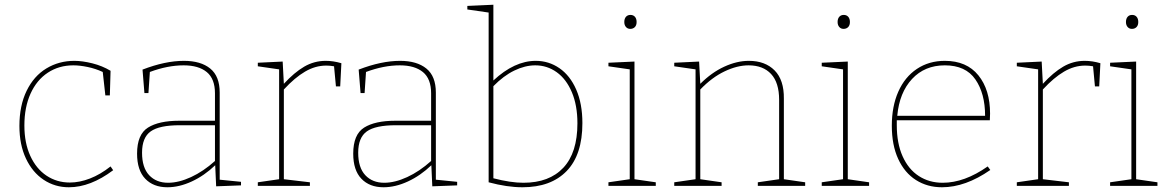

<svg xmlns="http://www.w3.org/2000/svg" viewBox="-20 -785 4941 811"><path d="M458 -66Q362 6 271 6Q212 6 164.5 -25.5Q117 -57 89.5 -115.5Q62 -174 62 -253Q62 -339 92.5 -401.5Q123 -464 176 -496Q229 -528 294 -528Q328 -528 370 -517.5Q412 -507 447 -486L444 -382H425L414 -481Q384 -495 350.5 -502Q317 -509 290 -509Q229 -509 182 -478Q135 -447 109 -389.5Q83 -332 83 -255Q83 -181 108 -126.5Q133 -72 176.5 -43Q220 -14 275 -14Q316 -14 360 -31Q404 -48 447 -82Z M908 -26 998 -17V-2L893 2L889 -87Q843 -43 790 -18.5Q737 6 687 6Q628 6 593.5 -30Q559 -66 559 -136Q559 -217 605 -246Q651 -275 737 -275H888V-391Q888 -452 853.5 -480.5Q819 -509 756 -509Q688 -509 613 -481L607 -392H590L582 -491Q678 -528 757 -528Q828 -528 868 -495.5Q908 -463 908 -394ZM690 -13Q735 -13 787 -37Q839 -61 888 -105V-256H739Q653 -256 616.5 -230Q580 -204 580 -140Q580 -77 610 -45Q640 -13 690 -13Z M1422 -518 1417 -420H1399L1391 -505Q1374 -508 1358 -508Q1312 -508 1268.5 -482.5Q1225 -457 1179 -407V-28L1289 -15V0H1069V-15L1159 -28V-492L1069 -505V-520L1174 -525L1179 -431Q1223 -479 1265 -503.5Q1307 -528 1356 -528Q1388 -528 1422 -518Z M1821 -26 1911 -17V-2L1806 2L1802 -87Q1756 -43 1703 -18.5Q1650 6 1600 6Q1541 6 1506.5 -30Q1472 -66 1472 -136Q1472 -217 1518 -246Q1564 -275 1650 -275H1801V-391Q1801 -452 1766.5 -480.5Q1732 -509 1669 -509Q1601 -509 1526 -481L1520 -392H1503L1495 -491Q1591 -528 1670 -528Q1741 -528 1781 -495.5Q1821 -463 1821 -394ZM1603 -13Q1648 -13 1700 -37Q1752 -61 1801 -105V-256H1652Q1566 -256 1529.5 -230Q1493 -204 1493 -140Q1493 -77 1523 -45Q1553 -13 1603 -13Z M2440 -265Q2440 -131 2373.5 -62.5Q2307 6 2187 6Q2122 6 2044 -15V-732L1954 -745V-760L2064 -765V-445Q2153 -528 2243 -528Q2298 -528 2343 -497Q2388 -466 2414 -406.5Q2440 -347 2440 -265ZM2419 -264Q2419 -340 2395.5 -395.5Q2372 -451 2331.5 -480Q2291 -509 2241 -509Q2198 -509 2152.5 -487Q2107 -465 2064 -421V-32Q2137 -13 2191 -13Q2300 -13 2359.5 -76.5Q2419 -140 2419 -264Z M2660 -525V-28L2750 -15V0H2550V-15L2640 -28V-492L2550 -505V-520ZM2617 -692Q2617 -706 2624 -714Q2631 -722 2643 -722Q2655 -722 2662 -714Q2669 -706 2669 -692Q2669 -678 2661.5 -670.5Q2654 -663 2642 -663Q2631 -663 2624 -671Q2617 -679 2617 -692Z M3291 -28 3381 -15V0H3181V-15L3271 -28V-363Q3271 -436 3237 -472.5Q3203 -509 3142 -509Q3094 -509 3040.5 -483.5Q2987 -458 2938 -407V-28L3028 -15V0H2828V-15L2918 -28V-492L2828 -505V-520L2933 -525L2938 -431Q2986 -479 3039.5 -503.5Q3093 -528 3143 -528Q3212 -528 3252 -487.5Q3292 -447 3291 -368Z M3561 -525V-28L3651 -15V0H3451V-15L3541 -28V-492L3451 -505V-520ZM3518 -692Q3518 -706 3525 -714Q3532 -722 3544 -722Q3556 -722 3563 -714Q3570 -706 3570 -692Q3570 -678 3562.5 -670.5Q3555 -663 3543 -663Q3532 -663 3525 -671Q3518 -679 3518 -692Z M4163 -67Q4058 6 3959 6Q3897 6 3849 -24.5Q3801 -55 3774 -113.5Q3747 -172 3747 -254Q3747 -336 3774.5 -398Q3802 -460 3853 -494Q3904 -528 3971 -528Q4063 -528 4112.5 -467Q4162 -406 4162 -305L4161 -277H3768V-256Q3768 -180 3792.5 -125Q3817 -70 3861 -41.5Q3905 -13 3962 -13Q4054 -13 4152 -82ZM3770 -296H4141Q4141 -390 4100 -449.5Q4059 -509 3971 -509Q3886 -509 3832.5 -451.5Q3779 -394 3770 -296Z M4628 -518 4623 -420H4605L4597 -505Q4580 -508 4564 -508Q4518 -508 4474.5 -482.5Q4431 -457 4385 -407V-28L4495 -15V0H4275V-15L4365 -28V-492L4275 -505V-520L4380 -525L4385 -431Q4429 -479 4471 -503.5Q4513 -528 4562 -528Q4594 -528 4628 -518Z M4779 -525V-28L4869 -15V0H4669V-15L4759 -28V-492L4669 -505V-520ZM4736 -692Q4736 -706 4743 -714Q4750 -722 4762 -722Q4774 -722 4781 -714Q4788 -706 4788 -692Q4788 -678 4780.5 -670.5Q4773 -663 4761 -663Q4750 -663 4743 -671Q4736 -679 4736 -692Z"/></svg>

Font: Bitter Pro Thin
Style: Regular
Weight: 250
Designer: Sol Matas, and Bitter project Authors
Foundry: Sol Matas
Version: Version 1.010